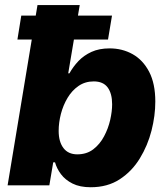

<svg xmlns="http://www.w3.org/2000/svg" viewBox="-20 -748 677 775"><path d="M346.2 7.8Q302.2 7.8 272.7 -7.1Q243.2 -22 226.1 -44.9Q209 -67.9 202.1 -92.8H194.8L179.2 0H10.7L131.3 -727.5H301.8L255.4 -452.1H260.3Q274.9 -478.5 296.6 -501.5Q318.4 -524.4 349.4 -538.6Q380.4 -552.7 422.4 -552.7Q473.6 -552.7 515.4 -529.3Q557.1 -505.9 582 -458.3Q606.9 -410.6 606.9 -337.9Q606.9 -281.2 591.6 -220.9Q576.2 -160.6 544.4 -108.6Q512.7 -56.6 463.4 -24.4Q414.1 7.8 346.2 7.8ZM292 -125Q330.1 -125 356.7 -145.5Q383.3 -166 400.1 -197.8Q417 -229.5 424.8 -263.9Q432.6 -298.3 432.6 -327.1Q432.6 -370.6 414.6 -395Q396.5 -419.4 358.4 -419.4Q323.7 -419.4 297.1 -401.1Q270.5 -382.8 252.7 -353Q234.9 -323.2 225.8 -288.1Q216.8 -252.9 216.8 -219.7Q216.8 -175.8 236.1 -150.4Q255.4 -125 292 -125ZM50.3 -588.4 65.9 -685.1H432.1L416 -588.4Z"/></svg>

Font: Inter ExtraBold
Style: Italic
Weight: 800
Italic angle: -9.3988°
Designer: Rasmus Andersson
Foundry: rsms
Version: Version 4.001;git-66647c0bb